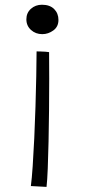

<svg xmlns="http://www.w3.org/2000/svg" viewBox="-20 -566 394 790"><path d="M130.5 -354.5Q135.5 -354.5 146.2 -354.2Q157 -354 167.5 -353.2Q178 -352.5 182 -351.5Q182.5 -304 182.5 -241.8Q182.5 -179.5 181.8 -113Q181 -46.5 179.8 15.8Q178.5 78 176.5 127.2Q174.5 176.5 171.5 203L107 199.5Q111 169.5 114.5 117.8Q118 66 121 2.2Q124 -61.5 126 -127.5Q128 -193.5 129.2 -253Q130.5 -312.5 130.5 -354.5ZM152.5 -546.5Q185 -546.5 202.8 -528.8Q220.5 -511 220.5 -484Q220.5 -456 199.5 -440.8Q178.5 -425.5 154 -425.5Q126.5 -425.5 107.5 -442.8Q88.5 -460 88.5 -486.5Q88.5 -513 107.2 -529.8Q126 -546.5 152.5 -546.5Z"/></svg>

Font: Grandstander Thin ExtraLight
Style: Regular
Weight: 250
Version: Version 1.200